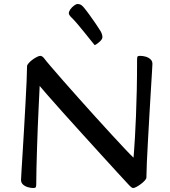

<svg xmlns="http://www.w3.org/2000/svg" viewBox="-20 -933 857 966"><path d="M147.4 13Q134.5 13 119.8 8.6Q105.1 4.2 95.4 -4.9Q85.8 -14 85.8 -27.9Q85.8 -32.8 88 -69.2Q90.2 -105.6 93.7 -161.8Q97.3 -218 101 -283.5Q104.6 -349 108.2 -412Q111.7 -475 113.9 -525.2Q116.1 -575.4 116.1 -600Q116.1 -605.8 123.8 -614.8Q131.6 -623.9 142.9 -632.3Q154.2 -640.7 165.2 -646.3Q176.2 -652 182.7 -652Q187.2 -652 192.5 -648.7Q197.8 -645.3 201.4 -640.4Q210 -628.7 235.4 -599Q260.9 -569.2 296.7 -528.3Q332.5 -487.4 374.7 -440.2Q417 -392.9 459.5 -345.8Q501.9 -298.8 540.5 -257Q579.1 -215.1 608.2 -184.2Q637.3 -153.2 651.8 -139.7Q652.1 -144.4 654.3 -171.1Q656.5 -197.9 659 -242.8Q661.6 -287.6 664.1 -347.9Q666.6 -408.3 668.2 -480.6Q669.7 -553 669.7 -634.6Q669.7 -645.3 672.1 -648.6Q674.6 -652 685 -652Q698.5 -652 712.8 -648Q727 -643.9 737 -634.8Q746.9 -625.7 746.9 -611.8Q746.9 -607.2 744.7 -570.7Q742.6 -534.1 739 -477.5Q735.5 -421 731.8 -355.8Q728.1 -290.7 724.6 -227.7Q721 -164.6 718.8 -114.6Q716.6 -64.6 716.6 -39.7Q716.6 -33.9 708.6 -24.9Q700.5 -15.8 688.8 -7.1Q677.1 1.7 666.5 7.3Q655.9 13 650.1 13Q645.8 13 640.8 9.3Q635.7 5.6 631.4 0.7Q610.7 -21.4 572.3 -63.3Q533.9 -105.3 485.6 -158.3Q437.4 -211.4 387.4 -266.5Q337.4 -321.6 293.2 -370.9Q248.9 -420.2 218.7 -455.1Q188.5 -489.9 179.6 -500.6Q179.3 -493.7 177.9 -464.5Q176.6 -435.3 174.4 -391.3Q172.2 -347.4 170.1 -295.2Q168.1 -243.1 166.4 -189.6Q164.7 -136.1 163.5 -88Q162.3 -39.9 162.3 -4.4Q162.3 5.6 159.6 9.3Q156.8 13 147.4 13ZM456.6 -705.7Q453.8 -708.9 439.8 -726.2Q425.8 -743.6 407.3 -766.7Q388.9 -789.9 371 -810.8Q353.2 -831.7 342.6 -842Q335.5 -848.5 330.9 -854.9Q326.2 -861.3 326.2 -866.2Q326.2 -875 333.8 -885.9Q341.5 -896.7 352.2 -904.7Q363 -912.8 369.8 -912.8Q378.4 -912.8 385.1 -909.8Q391.8 -906.8 400.7 -896.6Q414.5 -880.1 430.5 -857.9Q446.5 -835.8 461.1 -814.5Q475.8 -793.1 485 -777.9Q489.2 -771.4 492.2 -762.7Q495.3 -754 495.3 -745.8Q495.3 -736.3 482 -723.8Q468.8 -711.4 456.6 -705.7Z"/></svg>

Font: Briem Hand Thin
Style: Regular
Weight: 100
Designer: Gunnlaugur SE Briem, Eben Sorkin
Foundry: Sorkin Type Co.
Version: Version 1.003